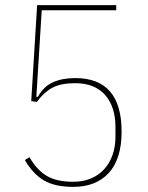

<svg xmlns="http://www.w3.org/2000/svg" viewBox="-20 -718 580 750"><path d="M434 -678H143L122 -340H128Q150 -380 186.5 -396.5Q223 -413 274 -413Q455 -413 455 -204Q455 -97 405 -42.5Q355 12 266 12Q195 12 152 -13Q109 -38 77 -93L95 -104Q124 -54 162.5 -31Q201 -8 266 -8Q305 -8 335.5 -21Q366 -34 387 -57Q408 -80 419.5 -112.5Q431 -145 431 -184V-222Q431 -301 390.5 -347Q350 -393 274 -393Q218 -393 185 -375.5Q152 -358 124 -320L102 -323L125 -698H434Z"/></svg>

Font: IBM Plex Sans Condensed Thin
Style: Regular
Weight: 100
Width: 3
Designer: Mike Abbink, Paul van der Laan, Pieter van Rosmalen
Foundry: Bold Monday
Version: Version 1.3